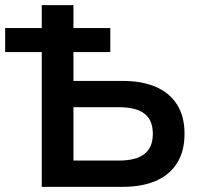

<svg xmlns="http://www.w3.org/2000/svg" viewBox="-20 -725 773 745"><path d="M142 0V-523H0V-616H142V-705H265V-616H408V-523H265V-411H456Q532 -411 585.5 -387.5Q639 -364 667.5 -318.5Q696 -273 696 -206Q696 -139 667.5 -93Q639 -47 585.5 -23.5Q532 0 456 0ZM265 -102H441Q508 -102 540.5 -127.5Q573 -153 573 -206Q573 -259 540.5 -284Q508 -309 441 -309H265Z"/></svg>

Font: NunitoSans3
Style: Bold
Weight: 700
Designer: Vernon Adams
Foundry: Vernon Adams
Version: Version 3.101;gftools[0.9.27]